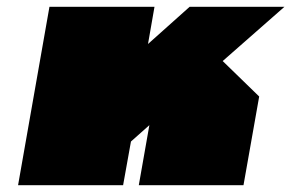

<svg xmlns="http://www.w3.org/2000/svg" viewBox="-20 -543 854 563"><path d="M33 0 125 -523H433L414 -414L536 -523H814L633 -364L740 -260L694 0H387L418 -176L364 -128L341 0Z"/></svg>

Font: Tomorrow Black
Style: Italic
Weight: 900
Italic angle: -10°
Designer: Tony de Marco, Monica Rizzolli
Foundry: Just in Type
Version: Version 2.002